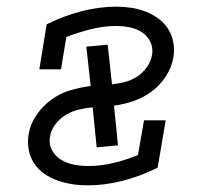

<svg xmlns="http://www.w3.org/2000/svg" viewBox="-20 -548 640 576"><path d="M243 8Q219 8 196.5 4.5Q174 1 152.5 -6.5Q131 -14 112.5 -27Q94 -40 82 -58.5Q70 -77 66 -99.5Q62 -122 66 -146Q71 -176 89.5 -203Q108 -230 134 -249Q160 -268 190.5 -277Q221 -286 252 -290L239 -408L303 -414L316 -295Q335 -297 354.5 -302Q374 -307 391 -318Q408 -329 420.5 -346.5Q433 -364 436 -383Q440 -404 431 -422.5Q422 -441 405.5 -451.5Q389 -462 369 -466Q349 -470 328 -470Q291 -470 253 -460.5Q215 -451 179 -437L163 -340H98L120 -475Q170 -500 223.5 -514Q277 -528 329 -528Q352 -528 374.5 -524.5Q397 -521 417.5 -513Q438 -505 455.5 -492Q473 -479 484.5 -461Q496 -443 500 -420.5Q504 -398 500 -375Q495 -346 477.5 -319Q460 -292 435 -273.5Q410 -255 381 -245Q352 -235 322 -231L334 -112L270 -106L258 -226Q238 -224 217.5 -219.5Q197 -215 178.5 -204Q160 -193 146.5 -175.5Q133 -158 130 -138Q126 -116 136 -97.5Q146 -79 163.5 -68.5Q181 -58 202 -54Q223 -50 245 -50Q282 -50 320 -59Q358 -68 394 -83L412 -187H477L453 -45Q403 -20 349.5 -6Q296 8 243 8Z"/></svg>

Font: Iosevka Etoile Light
Style: Italic
Weight: 300
Italic angle: -9°
Designer: Belleve Invis
Foundry: Belleve Invis
Version: Version 22.1.2; ttfautohint (v1.8.4)